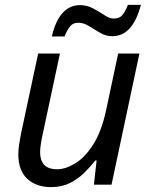

<svg xmlns="http://www.w3.org/2000/svg" viewBox="-20 -755 619 785"><path d="M189 10Q128 10 91.5 -24Q55 -58 55 -123Q55 -146 58.5 -166.5Q62 -187 66 -209L136 -536H225L153 -199Q144 -156 144 -132Q144 -100 160.5 -81.5Q177 -63 214 -63Q248 -63 287.5 -87Q327 -111 361 -164Q395 -217 414 -305L463 -536H550L436 0H364L375 -99H370Q351 -75 325.5 -49.5Q300 -24 266.5 -7Q233 10 189 10ZM192 -606Q206 -668 235 -701Q264 -734 307 -734Q336 -734 361 -720.5Q386 -707 407 -693Q428 -679 445 -679Q467 -679 479 -692Q491 -705 503 -735H556Q540 -673 511 -640Q482 -607 439 -607Q413 -607 389 -621Q365 -635 343.5 -648.5Q322 -662 300 -662Q279 -662 267 -648Q255 -634 244 -606Z"/></svg>

Font: Noto Sans
Style: Italic
Weight: 400
Italic angle: -12°
Designer: Monotype Design Team
Foundry: Monotype Imaging Inc.
Version: Version 2.013; ttfautohint (v1.8.4.7-5d5b)